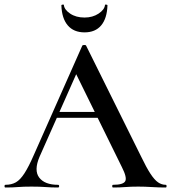

<svg xmlns="http://www.w3.org/2000/svg" viewBox="-26 -834 761 854"><path d="M216 -310 231 -336H437L444 -310ZM711 -12Q715 -12 715 -6Q715 0 711 0Q681 0 649.5 -2Q618 -4 589 -4Q556 -4 531.5 -2Q507 0 477 0Q473 0 473 -6Q473 -12 477 -12Q522 -12 531 -28Q540 -44 516 -91L307 -516L348 -583L150 -137Q124 -76 148.5 -44Q173 -12 232 -12Q237 -12 237 -6Q237 0 232 0Q202 0 177 -2Q152 -4 114 -4Q76 -4 53.5 -2Q31 0 -2 0Q-6 0 -6 -6Q-6 -12 -2 -12Q25 -12 44.5 -23Q64 -34 83 -63.5Q102 -93 125 -146L340 -631Q342 -634 349 -634Q356 -634 357 -631L602 -137Q625 -89 643 -61.5Q661 -34 677 -23Q693 -12 711 -12ZM350 -690Q302 -690 275.5 -721Q249 -752 247 -810Q247 -813 252.5 -813.5Q258 -814 258 -812Q260 -791 286 -773.5Q312 -756 350 -756Q386 -756 412.5 -773.5Q439 -791 441 -812Q441 -814 446.5 -813.5Q452 -813 452 -810Q450 -752 424 -721Q398 -690 350 -690Z"/></svg>

Font: Cormorant SemiBold
Style: Regular
Weight: 600
Designer: Christian Thalmann (Catharsis Fonts)
Foundry: Catharsis Fonts
Version: Version 4.000